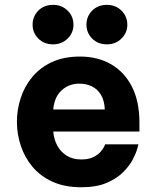

<svg xmlns="http://www.w3.org/2000/svg" viewBox="-20 -778 658 808"><path d="M322 10Q252.2 10 201.1 -13.2Q150 -36.4 116.8 -76.1Q83.6 -115.8 67.4 -164.9Q51.2 -214 51.2 -265.6Q51.2 -315.6 66.9 -364.6Q82.6 -413.6 115.2 -453.3Q147.8 -493 197.9 -516.5Q248 -540 316.8 -540Q390.8 -540 447 -507.8Q503.2 -475.6 535 -413.7Q566.8 -351.8 566.8 -261.6V-224.6H204.2Q206.6 -192.8 220.6 -166.1Q234.6 -139.4 260.2 -123.2Q285.8 -107 322 -107Q352.8 -107 372.3 -116.6Q391.8 -126.2 402.9 -138.8Q414 -151.4 418.3 -161Q422.6 -170.6 422.6 -170.6H562.6Q562.6 -170.6 557.6 -152.2Q552.6 -133.8 539 -107.3Q525.4 -80.8 498.6 -53.8Q471.8 -26.8 428.9 -8.4Q386 10 322 10ZM204 -317.2H421Q419.6 -354.2 405.3 -378.3Q391 -402.4 367.2 -414.2Q343.4 -426 314.4 -426Q270 -426 239.3 -397.8Q208.6 -369.6 204 -317.2ZM429.8 -591.4Q392 -591.4 367.9 -615.7Q343.8 -640 343.8 -674Q343.8 -709 367.9 -733.3Q392 -757.6 429.8 -757.6Q466.6 -757.6 491.2 -733.3Q515.8 -709 515.8 -674Q515.8 -640 491.2 -615.7Q466.6 -591.4 429.8 -591.4ZM203.2 -591.4Q165.4 -591.4 141.3 -615.7Q117.2 -640 117.2 -674Q117.2 -709 141.3 -733.3Q165.4 -757.6 203.2 -757.6Q240 -757.6 264.6 -733.3Q289.2 -709 289.2 -674Q289.2 -640 264.6 -615.7Q240 -591.4 203.2 -591.4Z"/></svg>

Font: Be Vietnam Pro Variable Thin
Style: Regular
Weight: 100
Designer: Lam Bao, Tony Le, Vietanh Nguyen
Foundry: Yellow Type Foundry
Version: Version 1.002